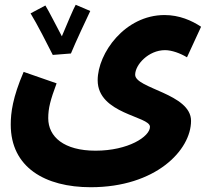

<svg xmlns="http://www.w3.org/2000/svg" viewBox="-20 -553 872 804"><path d="M201 -323 277 -329C294 -371 345 -480 358 -507L297 -533C288 -518 261 -453 239 -401C216 -444 185 -506 170 -530L108 -497C134 -455 181 -363 201 -323ZM25 -31C25 148 169 231 360 231C632 231 780 76 780 -47C780 -161 546 -182 546 -240C546 -282 602 -343 671 -343C699 -343 735 -330 763 -313L822 -441C783 -467 731 -490 669 -490C503 -490 389 -330 389 -217C389 -75 608 -67 608 -22C608 19 517 78 380 78C248 78 182 20 182 -58C182 -100 191 -134 217 -204L79 -252C33 -145 25 -81 25 -31Z"/></svg>

Font: Noto Sans Arabic UI XBd
Style: Regular
Weight: 800
Designer: Monotype Design Team, Nadine Chahine and Nizar Qandah
Foundry: Monotype Imaging Inc.
Version: Version 2.010